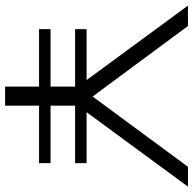

<svg xmlns="http://www.w3.org/2000/svg" viewBox="-22 -718 740 735"><g transform="rotate(90 347.5 -350.0)"><path d="M694 -700H618L349 -335L79 -700H1L286 -312H91V-268H311V-174H91V-130H311V0H384V-130H604V-174H384V-268H604V-312H409Z"/></g></svg>

Font: Montserrat Lite
Style: Regular
Weight: 400
Designer: Julieta Ulanovsky
Foundry: Julieta Ulanovsky
Version: Version 7.200;PS 007.200;hotconv 1.0.88;makeotf.lib2.5.64775